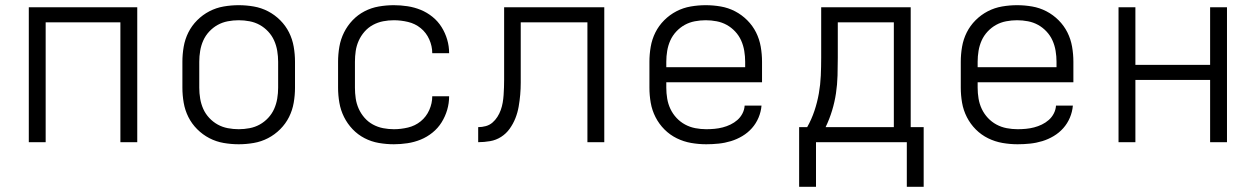

<svg xmlns="http://www.w3.org/2000/svg" viewBox="-20 -548 4840 740"><path d="M91 0V-520H509V0H444V-462H156V0Z M900 8Q871 8 842 3Q813 -2 787 -15.5Q761 -29 740 -50Q719 -71 706 -97Q693 -123 688 -152Q683 -181 683 -210V-310Q683 -339 688 -368Q693 -397 706 -423Q719 -449 740 -470Q761 -491 787 -504.5Q813 -518 842 -523Q871 -528 900 -528Q929 -528 958 -523Q987 -518 1013 -504.5Q1039 -491 1060 -470Q1081 -449 1094 -423Q1107 -397 1112 -368Q1117 -339 1117 -310V-210Q1117 -181 1112 -152Q1107 -123 1094 -97Q1081 -71 1060 -50Q1039 -29 1013 -15.5Q987 -2 958 3Q929 8 900 8ZM900 -50Q921 -50 942 -54Q963 -58 981 -68Q999 -78 1013.5 -93.5Q1028 -109 1036.5 -128Q1045 -147 1048.5 -168Q1052 -189 1052 -210V-310Q1052 -331 1048.5 -352Q1045 -373 1036.5 -392Q1028 -411 1013.5 -426.5Q999 -442 981 -452Q963 -462 942 -466Q921 -470 900 -470Q879 -470 858 -466Q837 -462 819 -452Q801 -442 786.5 -426.5Q772 -411 763.5 -392Q755 -373 751.5 -352Q748 -331 748 -310V-210Q748 -189 751.5 -168Q755 -147 763.5 -128Q772 -109 786.5 -93.5Q801 -78 819 -68Q837 -58 858 -54Q879 -50 900 -50Z M1498 8Q1469 8 1440 3Q1411 -2 1385 -15.5Q1359 -29 1339 -50Q1319 -71 1306 -97Q1293 -123 1288 -152Q1283 -181 1283 -210V-310Q1283 -339 1288 -368Q1293 -397 1306 -423Q1319 -449 1339 -470Q1359 -491 1385 -504.5Q1411 -518 1440 -523Q1469 -528 1498 -528Q1524 -528 1550.5 -524Q1577 -520 1601.5 -510Q1626 -500 1647 -483Q1668 -466 1682 -443.5Q1696 -421 1703.5 -395.5Q1711 -370 1711 -343Q1711 -343 1711 -343Q1711 -343 1711 -343H1646Q1646 -343 1646 -343Q1646 -343 1646 -343Q1646 -370 1634.5 -396Q1623 -422 1601.5 -439.5Q1580 -457 1552.5 -463.5Q1525 -470 1498 -470Q1477 -470 1456.5 -466Q1436 -462 1417.5 -452Q1399 -442 1385 -426Q1371 -410 1362.5 -391Q1354 -372 1351 -351.5Q1348 -331 1348 -310V-210Q1348 -189 1351 -168.5Q1354 -148 1362.5 -129Q1371 -110 1385 -94Q1399 -78 1417.5 -68Q1436 -58 1456.5 -54Q1477 -50 1498 -50Q1525 -50 1552.5 -56.5Q1580 -63 1601.5 -80.5Q1623 -98 1634.5 -124Q1646 -150 1646 -177Q1646 -177 1646 -177Q1646 -177 1646 -177H1711Q1711 -177 1711 -177Q1711 -177 1711 -177Q1711 -150 1703.5 -124.5Q1696 -99 1682 -76.5Q1668 -54 1647 -37Q1626 -20 1601.5 -10Q1577 0 1550.5 4Q1524 8 1498 8Z M1823 0V-58Q1838 -58 1852.5 -62Q1867 -66 1878 -75.5Q1889 -85 1897 -97.5Q1905 -110 1910 -124Q1915 -138 1917.5 -152.5Q1920 -167 1921 -182Q1922 -197 1922.5 -212Q1923 -227 1923 -241Q1923 -251 1923 -261Q1923 -271 1923 -281V-520H2309V0H2244V-462H1987V-280Q1987 -279 1987 -278Q1987 -277 1987 -275Q1987 -252 1987 -229Q1987 -206 1985 -183Q1983 -160 1979 -137Q1975 -114 1966.5 -92.5Q1958 -71 1944.5 -52Q1931 -33 1911.5 -20.5Q1892 -8 1869 -4Q1846 0 1823 0Z M2702 8Q2673 8 2644 3Q2615 -2 2588.5 -15Q2562 -28 2541 -49Q2520 -70 2506.5 -96.5Q2493 -123 2488 -152Q2483 -181 2483 -210V-310Q2483 -339 2488 -368Q2493 -397 2506 -423Q2519 -449 2540 -470Q2561 -491 2587 -504.5Q2613 -518 2642 -523Q2671 -528 2700 -528Q2729 -528 2758 -523Q2787 -518 2813 -504.5Q2839 -491 2860 -470Q2881 -449 2894 -423Q2907 -397 2912 -368Q2917 -339 2917 -310V-231H2548V-210Q2548 -189 2551.5 -168Q2555 -147 2564 -128Q2573 -109 2587.5 -93.5Q2602 -78 2620.5 -68Q2639 -58 2660 -54Q2681 -50 2702 -50Q2718 -50 2734 -51.5Q2750 -53 2765.5 -57Q2781 -61 2795.5 -68Q2810 -75 2822 -85.5Q2834 -96 2841.5 -110.5Q2849 -125 2850 -141H2915Q2913 -117 2903.5 -94.5Q2894 -72 2878 -54Q2862 -36 2841 -23.5Q2820 -11 2797 -4Q2774 3 2750 5.5Q2726 8 2702 8ZM2548 -289H2852V-310Q2852 -331 2848.5 -352Q2845 -373 2836.5 -392Q2828 -411 2813.5 -426.5Q2799 -442 2781 -452Q2763 -462 2742 -466Q2721 -470 2700 -470Q2679 -470 2658 -466Q2637 -462 2619 -452Q2601 -442 2586.5 -426.5Q2572 -411 2563.5 -392Q2555 -373 2551.5 -352Q2548 -331 2548 -310Z M3060 172V-58H3091Q3108 -88 3119 -121Q3130 -154 3136 -188Q3142 -222 3143.5 -256.5Q3145 -291 3145 -325V-520H3490V-58H3540V172H3475V0H3125V172ZM3162 -58H3425V-462H3209V-325Q3209 -291 3208 -256.5Q3207 -222 3202 -188.5Q3197 -155 3187 -122Q3177 -89 3162 -58Z M3902 8Q3873 8 3844 3Q3815 -2 3788.5 -15Q3762 -28 3741 -49Q3720 -70 3706.5 -96.5Q3693 -123 3688 -152Q3683 -181 3683 -210V-310Q3683 -339 3688 -368Q3693 -397 3706 -423Q3719 -449 3740 -470Q3761 -491 3787 -504.5Q3813 -518 3842 -523Q3871 -528 3900 -528Q3929 -528 3958 -523Q3987 -518 4013 -504.5Q4039 -491 4060 -470Q4081 -449 4094 -423Q4107 -397 4112 -368Q4117 -339 4117 -310V-231H3748V-210Q3748 -189 3751.5 -168Q3755 -147 3764 -128Q3773 -109 3787.5 -93.5Q3802 -78 3820.5 -68Q3839 -58 3860 -54Q3881 -50 3902 -50Q3918 -50 3934 -51.5Q3950 -53 3965.5 -57Q3981 -61 3995.5 -68Q4010 -75 4022 -85.5Q4034 -96 4041.5 -110.5Q4049 -125 4050 -141H4115Q4113 -117 4103.5 -94.5Q4094 -72 4078 -54Q4062 -36 4041 -23.5Q4020 -11 3997 -4Q3974 3 3950 5.5Q3926 8 3902 8ZM3748 -289H4052V-310Q4052 -331 4048.5 -352Q4045 -373 4036.5 -392Q4028 -411 4013.5 -426.5Q3999 -442 3981 -452Q3963 -462 3942 -466Q3921 -470 3900 -470Q3879 -470 3858 -466Q3837 -462 3819 -452Q3801 -442 3786.5 -426.5Q3772 -411 3763.5 -392Q3755 -373 3751.5 -352Q3748 -331 3748 -310Z M4291 0V-520H4356V-298H4644V-520H4709V0H4644V-240H4356V0Z"/></svg>

Font: Iosevka Aile Custom Light
Style: Regular
Weight: 300
Designer: Belleve Invis
Foundry: Belleve Invis
Version: Version 17.0.2; ttfautohint (v1.8.3)